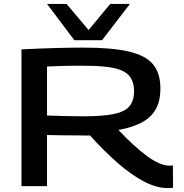

<svg xmlns="http://www.w3.org/2000/svg" viewBox="-20 -954 945 984"><path d="M839 10Q783 10 718.5 -23.5Q654 -57 584 -118Q514 -179 441 -260Q429 -259 410.5 -259.5Q392 -260 381 -260Q345 -260 303 -260.5Q261 -261 221 -262V0H90V-701Q194 -706 269 -708Q344 -710 409 -710Q554 -710 640 -690Q726 -670 764 -624.5Q802 -579 802 -501Q802 -433 776 -390.5Q750 -348 702 -324Q654 -300 587 -288Q666 -204 733 -154.5Q800 -105 849 -105Q856 -105 866 -106L867 8Q861 9 854 9.5Q847 10 839 10ZM410 -358Q506 -358 562.5 -369.5Q619 -381 643 -409Q667 -437 667 -486Q667 -535 643.5 -564Q620 -593 565 -605Q510 -617 415 -617Q375 -617 348 -617Q321 -617 292.5 -616Q264 -615 221 -613V-362Q277 -360 321.5 -359Q366 -358 410 -358ZM646 -934 503 -748H361L221 -934H321L434 -800L545 -934Z"/></svg>

Font: Georama Extended Medium
Style: Regular
Weight: 500
Width: 7
Designer: Jean-Baptiste Levee
Foundry: Production Type
Version: Version 1.000